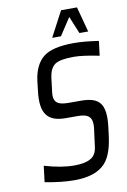

<svg xmlns="http://www.w3.org/2000/svg" viewBox="-93 -885 627 950"><g transform="rotate(-10 220.5 -410.0)"><path d="M301 -372H243C194 -372 162 -381 169 -437L178 -511C182 -540 192 -561 209 -574C226 -586 257 -592 304 -592C335 -592 378 -586 432 -575L441 -648C393 -655 352 -659 317 -659C244 -659 193 -647 162 -622C132 -597 114 -559 107 -508L101 -456C87 -343 123 -300 213 -300H270C323 -300 350 -287 342 -224L331 -140C328 -109 316 -88 296 -78C277 -67 250 -62 215 -62C172 -62 122 -70 65 -87L55 -6C113 5 162 10 202 10C265 10 312 -3 345 -30C378 -56 398 -104 407 -173L413 -220C427 -336 395 -372 301 -372ZM216 -703H260L317 -790L353 -703H397L363 -830H283Z"/></g></svg>

Font: Gamestation Condensed
Style: Italic
Weight: 400
Width: 3
Designer: Jonas Hecksher
Foundry: Jonas Hecksher, Playtypeª, e-types AS
Version: Version 1.003